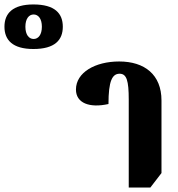

<svg xmlns="http://www.w3.org/2000/svg" viewBox="-326 -836 798 862"><path d="M-176 -616C-80 -616 -44 -656 -44 -716C-44 -776 -80 -816 -176 -816C-269 -816 -306 -776 -306 -716C-306 -656 -269 -616 -176 -616ZM-175 -661C-196 -661 -212 -680 -212 -716C-212 -752 -196 -771 -175 -771C-154 -771 -138 -752 -138 -716C-138 -680 -154 -661 -175 -661ZM252 6H349L399 -59V-385C399 -501 323 -560 209 -560C102 -560 15 -511 15 -434C15 -373 76 -350 161 -369C161 -473 178 -505 211 -505C243 -505 252 -473 252 -389Z"/></svg>

Font: Noto Serif Thai ExtraCondensed ExtraBold
Style: Regular
Weight: 800
Width: 2
Designer: Monotype Design Team
Foundry: Monotype Imaging Inc.
Version: Version 2.002